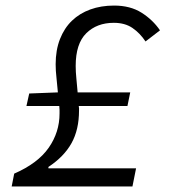

<svg xmlns="http://www.w3.org/2000/svg" viewBox="-20 -670 640 690"><path d="M22 0 31 -46Q116 -83 155 -139Q194 -195 194 -262Q194 -269 194 -275.5Q194 -282 193 -289H75L85 -334L188 -338Q186 -364 183 -390Q180 -416 180 -439Q180 -490 195.5 -529.5Q211 -569 238.5 -595.5Q266 -622 304.5 -636Q343 -650 390 -650Q448 -650 488.5 -624.5Q529 -599 555 -561L503 -521Q483 -551 456 -569.5Q429 -588 389 -588Q328 -588 290 -550.5Q252 -513 252 -433Q252 -412 254.5 -387.5Q257 -363 259 -338H448L438 -289H263Q264 -285 264 -281Q264 -277 264 -273Q264 -204 237 -155.5Q210 -107 154 -70V-65H469L456 0Z"/></svg>

Font: Source Code Pro
Style: Italic
Weight: 400
Italic angle: -11°
Monospace: yes
Designer: Paul D. Hunt, Teo Tuominen
Foundry: Adobe Systems Incorporated
Version: Version 1.050;PS 1.000;hotconv 16.6.51;makeotf.lib2.5.65220